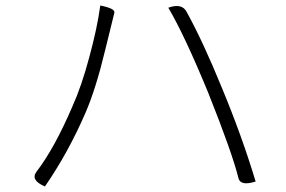

<svg xmlns="http://www.w3.org/2000/svg" viewBox="-20 -695 1040 697"><path d="M243 -309Q276 -382 304 -487Q333 -593 344 -675Q400 -664 395 -648Q395 -648 361 -510Q328 -373 291 -287Q228 -141 143 -18Q90 -41 112 -71Q178 -157 243 -309ZM736 -358Q650 -567 591 -667Q641 -685 658 -651Q717 -544 786 -375Q859 -199 908 -36Q854 -19 846 -47Q823 -140 736 -358Z"/></svg>

Font: Swei Half Moon CJK SC
Style: Light
Weight: 300
Version: Version 2.071